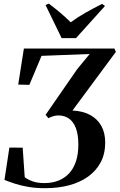

<svg xmlns="http://www.w3.org/2000/svg" viewBox="-20 -1004 644 1033"><path d="M222 8.5Q172.5 8.5 132.2 1.5Q92 -5.5 60.2 -15.8Q28.5 -26 4 -36L30.5 -210L102 -209.5L113 -50.5Q131 -37 156.8 -28Q182.5 -19 219 -19Q260.5 -19 294.2 -32.2Q328 -45.5 352 -71.5Q376 -97.5 388.8 -136.2Q401.5 -175 401.5 -226Q401.5 -280 388.2 -314.8Q375 -349.5 350.8 -366.2Q326.5 -383 293.5 -383Q281 -383 267.2 -379Q253.5 -375 240.5 -368L225.5 -386.5L395 -631.5L462.5 -713.5L203.5 -703.5L138 -547.5L78 -549L108.5 -743H595.5L603.5 -725L370 -409.5Q427 -406.5 466.2 -384.8Q505.5 -363 525.8 -325.5Q546 -288 546 -237Q546 -177 522 -131.2Q498 -85.5 454.5 -54.2Q411 -23 352 -7.2Q293 8.5 222 8.5ZM311.5 -799 225 -977 242.5 -984.5Q274 -961 304.2 -935.5Q334.5 -910 360.5 -884Q396.5 -911 440 -935.5Q483.5 -960 529 -983L545 -972L389 -799Z"/></svg>

Font: Merriweather 144pt SemiBold
Style: Italic
Weight: 600
Italic angle: -7.8°
Version: Version 2.101